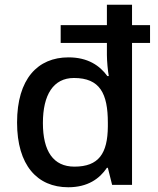

<svg xmlns="http://www.w3.org/2000/svg" viewBox="-20 -780 666 810"><path d="M268 10C350 10 400 -26 431 -72H435L453 0H537V-599H613V-674H537V-760H431V-674H236V-599H431V-548C431 -524 435 -479 439 -459H433C401 -503 351 -538 269 -538C139 -538 52 -447 52 -263C52 -83 137 10 268 10ZM294 -77C205 -77 161 -142 161 -261C161 -380 205 -451 292 -451C402 -451 435 -385 435 -262V-246C434 -133 397 -77 294 -77Z"/></svg>

Font: Noto Sans Arabic UI Md
Style: Regular
Weight: 500
Designer: Monotype Design Team, Nadine Chahine and Nizar Qandah
Foundry: Monotype Imaging Inc.
Version: Version 2.010